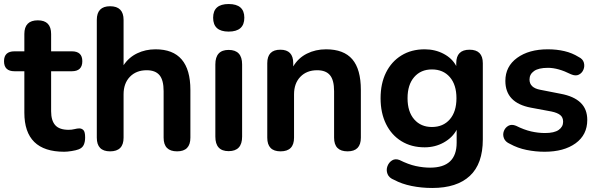

<svg xmlns="http://www.w3.org/2000/svg" viewBox="-27 -744 2971 954"><path d="M292 10Q94 10 94 -184V-390H45Q-7 -390 -7 -440Q-7 -489 45 -489H94V-575Q94 -643 161 -643Q227 -643 227 -575V-489H330Q382 -489 382 -440Q382 -390 330 -390H227V-191Q227 -145 247.5 -122Q268 -99 314 -99Q330 -99 343.5 -102.5Q357 -106 367 -106Q379 -106 387.5 -97.5Q396 -89 396 -61Q396 -39 389 -24Q382 -9 364 -2Q351 3 329 6.5Q307 10 292 10Z M520 8Q454 8 454 -60V-645Q454 -713 520 -713Q587 -713 587 -645V-420Q613 -459 654.5 -479Q696 -499 746 -499Q919 -499 919 -297V-60Q919 8 853 8Q786 8 786 -60V-291Q786 -346 765.5 -370.5Q745 -395 702 -395Q650 -395 618.5 -362.5Q587 -330 587 -275V-60Q587 8 520 8Z M1109 7Q1043 7 1043 -65V-424Q1043 -496 1109 -496Q1176 -496 1176 -424V-65Q1176 7 1109 7ZM1109 -587Q1032 -587 1032 -656Q1032 -724 1109 -724Q1187 -724 1187 -656Q1187 -587 1109 -587Z M1367 8Q1301 8 1301 -60V-430Q1301 -497 1366 -497Q1430 -497 1430 -430V-414Q1455 -456 1498 -477.5Q1541 -499 1593 -499Q1681 -499 1723.5 -449.5Q1766 -400 1766 -297V-60Q1766 8 1700 8Q1633 8 1633 -60V-291Q1633 -346 1612.5 -370.5Q1592 -395 1549 -395Q1497 -395 1465.5 -362.5Q1434 -330 1434 -275V-60Q1434 8 1367 8Z M2119 -113Q2175 -113 2208 -151Q2241 -189 2241 -256Q2241 -323 2208 -361Q2175 -399 2119 -399Q2064 -399 2031 -361Q1998 -323 1998 -256Q1998 -189 2031 -151Q2064 -113 2119 -113ZM2121 190Q2067 190 2018 180Q1969 170 1932 150Q1906 140 1898.5 120.5Q1891 101 1898 82Q1905 63 1921 53Q1937 43 1958 51Q2002 73 2039 81Q2076 89 2110 89Q2242 89 2242 -35V-99Q2221 -60 2178 -36Q2135 -12 2083 -12Q2017 -12 1967.5 -42.5Q1918 -73 1891 -128Q1864 -183 1864 -256Q1864 -329 1891 -383.5Q1918 -438 1967.5 -468.5Q2017 -499 2083 -499Q2135 -499 2177.5 -476.5Q2220 -454 2240 -416V-430Q2240 -497 2306 -497Q2372 -497 2372 -430V-51Q2372 70 2307.5 130Q2243 190 2121 190Z M2679 10Q2634 10 2589.5 1Q2545 -8 2507 -29Q2484 -39 2477 -57Q2470 -75 2476.5 -92.5Q2483 -110 2499 -119Q2515 -128 2537 -119Q2577 -99 2612 -91Q2647 -83 2681 -83Q2727 -83 2749 -98.5Q2771 -114 2771 -139Q2771 -161 2756.5 -172.5Q2742 -184 2713 -190L2611 -209Q2484 -233 2484 -342Q2484 -414 2542.5 -456.5Q2601 -499 2695 -499Q2739 -499 2777.5 -490Q2816 -481 2848 -461Q2869 -451 2874 -433Q2879 -415 2872 -398Q2865 -381 2849 -373Q2833 -365 2810 -375Q2746 -407 2696 -407Q2649 -407 2626.5 -391Q2604 -375 2604 -349Q2604 -308 2657 -298L2759 -278Q2824 -266 2857.5 -234Q2891 -202 2891 -148Q2891 -74 2833 -32Q2775 10 2679 10Z"/></svg>

Font: Chiron GoRound TC SB
Style: Regular
Weight: 500
Designer: Ryoko NISHIZUKA 西塚涼子 (kana, bopomofo & ideographs); Paul D. Hunt (Latin, Greek & Cyrillic); Sandoll Communications 산돌커뮤니
Foundry: Adobe
Version: Version 1.000;hotconv 1.1.1;makeotfexe 2.6.0